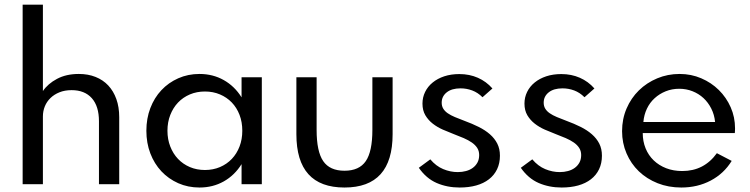

<svg xmlns="http://www.w3.org/2000/svg" viewBox="-20 -802 3265 836"><path d="M78.6 0V-781.8H166.8V-405.5Q188.2 -437.3 228.2 -458.6Q268.2 -480 323.2 -480Q363.6 -480 396.1 -467Q428.6 -454.1 451.4 -429.8Q474.1 -405.5 486.6 -370.7Q499.1 -335.9 499.1 -291.8V0H410.9V-274.1Q410.9 -339.5 379.8 -374.5Q348.6 -409.5 291.8 -409.5Q262.3 -409.5 239.1 -400.2Q215.9 -390.9 199.8 -375.2Q183.6 -359.5 175.2 -338.9Q166.8 -318.2 166.8 -295V0Z M617.3 -232.7Q617.3 -285.9 634.5 -331.1Q651.8 -376.4 682.7 -409.3Q713.6 -442.3 756.1 -461.1Q798.6 -480 848.6 -480Q906.8 -480 954.1 -453.4Q1001.4 -426.8 1031.8 -378.2V-465.5H1120V0H1031.8V-87.3Q1001.4 -38.6 954.1 -12Q906.8 14.5 848.6 14.5Q798.6 14.5 756.1 -4.3Q713.6 -23.2 682.7 -56.1Q651.8 -89.1 634.5 -134.3Q617.3 -179.5 617.3 -232.7ZM709.1 -232.7Q709.1 -195.5 721.4 -164.1Q733.6 -132.7 755.2 -110Q776.8 -87.3 806.8 -74.5Q836.8 -61.8 872.3 -61.8Q907.7 -61.8 937.7 -74.5Q967.7 -87.3 989.3 -110Q1010.9 -132.7 1023 -164.1Q1035 -195.5 1035 -232.7Q1035 -270.5 1023 -301.8Q1010.9 -333.2 989.3 -355.7Q967.7 -378.2 937.7 -390.9Q907.7 -403.6 872.3 -403.6Q836.8 -403.6 806.8 -390.9Q776.8 -378.2 755.2 -355.5Q733.6 -332.7 721.4 -301.4Q709.1 -270 709.1 -232.7Z M1480 14.5Q1270.5 14.5 1270.5 -217.7V-465.5H1358.6V-236.4Q1358.6 -142.3 1387.3 -100.5Q1415.9 -58.6 1480 -58.6Q1544.1 -58.6 1572.7 -100.5Q1601.4 -142.3 1601.4 -236.4V-465.5H1689.5V-217.7Q1689.5 14.5 1480 14.5Z M1981.4 14.5Q1926.8 14.5 1881.4 -5.2Q1835.9 -25 1803.6 -71.4L1853.6 -108.2Q1878.6 -78.6 1909.8 -65.7Q1940.9 -52.7 1973.2 -52.7Q1992.3 -52.7 2009.1 -57.3Q2025.9 -61.8 2038.6 -71.1Q2051.4 -80.5 2058.9 -94.3Q2066.4 -108.2 2066.4 -126.8Q2066.4 -144.5 2058 -157.7Q2049.5 -170.9 2034.5 -181.4Q2019.5 -191.8 1999.1 -200.7Q1978.6 -209.5 1954.5 -218.6Q1931.8 -227.3 1908 -237.7Q1884.1 -248.2 1864.3 -263.6Q1844.5 -279.1 1832 -300.2Q1819.5 -321.4 1819.5 -350.9Q1819.5 -378.2 1831.1 -401.8Q1842.7 -425.5 1863.9 -442.7Q1885 -460 1914.5 -469.8Q1944.1 -479.5 1980 -479.5Q2024.1 -479.5 2060.7 -463.4Q2097.3 -447.3 2124.1 -416.8L2080.9 -378.6Q2060.5 -399.1 2035.9 -408.2Q2011.4 -417.3 1985.5 -417.3Q1946.8 -417.3 1925 -399.8Q1903.2 -382.3 1903.2 -355Q1903.2 -340 1910 -328.9Q1916.8 -317.7 1929.5 -308.9Q1942.3 -300 1960.7 -292.3Q1979.1 -284.5 2002.3 -275.9Q2035.9 -263.6 2064.1 -249.5Q2092.3 -235.5 2113 -217.5Q2133.6 -199.5 2145.2 -176.8Q2156.8 -154.1 2156.8 -124.1Q2156.8 -90.9 2144.3 -65Q2131.8 -39.1 2108.9 -21.4Q2085.9 -3.6 2053.6 5.5Q2021.4 14.5 1981.4 14.5Z M2425.5 14.5Q2370.9 14.5 2325.5 -5.2Q2280 -25 2247.7 -71.4L2297.7 -108.2Q2322.7 -78.6 2353.9 -65.7Q2385 -52.7 2417.3 -52.7Q2436.4 -52.7 2453.2 -57.3Q2470 -61.8 2482.7 -71.1Q2495.5 -80.5 2503 -94.3Q2510.5 -108.2 2510.5 -126.8Q2510.5 -144.5 2502 -157.7Q2493.6 -170.9 2478.6 -181.4Q2463.6 -191.8 2443.2 -200.7Q2422.7 -209.5 2398.6 -218.6Q2375.9 -227.3 2352 -237.7Q2328.2 -248.2 2308.4 -263.6Q2288.6 -279.1 2276.1 -300.2Q2263.6 -321.4 2263.6 -350.9Q2263.6 -378.2 2275.2 -401.8Q2286.8 -425.5 2308 -442.7Q2329.1 -460 2358.6 -469.8Q2388.2 -479.5 2424.1 -479.5Q2468.2 -479.5 2504.8 -463.4Q2541.4 -447.3 2568.2 -416.8L2525 -378.6Q2504.5 -399.1 2480 -408.2Q2455.5 -417.3 2429.5 -417.3Q2390.9 -417.3 2369.1 -399.8Q2347.3 -382.3 2347.3 -355Q2347.3 -340 2354.1 -328.9Q2360.9 -317.7 2373.6 -308.9Q2386.4 -300 2404.8 -292.3Q2423.2 -284.5 2446.4 -275.9Q2480 -263.6 2508.2 -249.5Q2536.4 -235.5 2557 -217.5Q2577.7 -199.5 2589.3 -176.8Q2600.9 -154.1 2600.9 -124.1Q2600.9 -90.9 2588.4 -65Q2575.9 -39.1 2553 -21.4Q2530 -3.6 2497.7 5.5Q2465.5 14.5 2425.5 14.5Z M2946.4 14.5Q2890.5 14.5 2843.2 -4.3Q2795.9 -23.2 2761.6 -56.1Q2727.3 -89.1 2708 -134.1Q2688.6 -179.1 2688.6 -230.9Q2688.6 -284.1 2708.2 -329.5Q2727.7 -375 2761.8 -408.4Q2795.9 -441.8 2841.6 -460.9Q2887.3 -480 2939.1 -480Q2989.5 -480 3033.4 -461.1Q3077.3 -442.3 3110 -410Q3142.7 -377.7 3161.6 -334.8Q3180.5 -291.8 3180.5 -243.2Q3180.5 -236.8 3180.2 -232.3Q3180 -227.7 3179.5 -222.7H2778.6Q2778.6 -186.4 2791.1 -155.9Q2803.6 -125.5 2826.4 -103.6Q2849.1 -81.8 2880.7 -69.5Q2912.3 -57.3 2950.5 -57.3Q2998.2 -57.3 3035.9 -76.8Q3073.6 -96.4 3101.4 -135L3165.9 -101.4Q3132.3 -46.4 3074.8 -15.9Q3017.3 14.5 2946.4 14.5ZM3093.6 -270.9Q3090.5 -302.7 3077 -329.3Q3063.6 -355.9 3043 -375Q3022.3 -394.1 2995.2 -404.8Q2968.2 -415.5 2937.3 -415.5Q2905.9 -415.5 2878.6 -404.5Q2851.4 -393.6 2830.5 -374.5Q2809.5 -355.5 2796.8 -328.9Q2784.1 -302.3 2781.4 -270.9Z"/></svg>

Font: Spartan Med
Style: Regular
Weight: 500
Designer: Matt Bailey, Mirko Velimirovic
Foundry: Matt Bailey
Version: Version 1.005